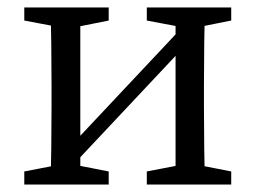

<svg xmlns="http://www.w3.org/2000/svg" viewBox="-20 -494 684 514"><path d="M45 0H271V-35L169 -55H149L45 -35V0ZM45 -439 151 -419H171L271 -439V-474H45V-439ZM115 0H195V-474H115C117 -429 118 -328 118 -264V-210C118 -146 117 -45 115 0ZM124 -55H178L520 -419H466L124 -55ZM373 0H599V-35L497 -55H477L373 -35V0ZM373 -439 479 -419H499L599 -439V-474H373V-439ZM450 0H529C527 -45 526 -146 526 -210V-264C526 -328 527 -429 529 -474H450V0Z"/></svg>

Font: Source Serif Variable
Style: Regular
Weight: 389
Designer: Frank Grießhammer
Foundry: Adobe Systems Incorporated
Version: Version 3.001;hotconv 1.0.111;makeotfexe 2.5.65597